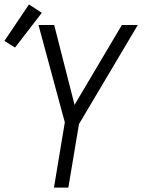

<svg xmlns="http://www.w3.org/2000/svg" viewBox="-33 -848 653 868"><path d="M211 0 260 -295 141 -735H212L304 -374L518 -735H590L324 -287L276 0ZM35 -633 -13 -663 98 -828 156 -790Z"/></svg>

Font: Iosevka SS04 Lt Ex Obl
Style: Regular
Weight: 300
Width: 7
Italic angle: -9°
Monospace: yes
Designer: Belleve Invis
Foundry: Belleve Invis
Version: Version 19.0.0; ttfautohint (v1.8.4)